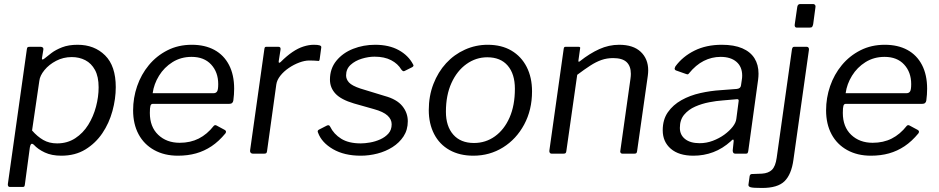

<svg xmlns="http://www.w3.org/2000/svg" viewBox="-20 -762 4654 952"><path d="M28 165Q23 165 20.5 160.5Q18 156 19 150L113 -517Q114 -525 116.5 -527.5Q119 -530 129 -530H181Q188 -530 192 -526.5Q196 -523 195 -516L188 -473Q187 -467 191 -467Q195 -467 202 -473Q214 -483 235 -499Q256 -515 288 -527.5Q320 -540 365 -540Q448 -540 501 -487.5Q554 -435 554 -330Q554 -272 537.5 -211.5Q521 -151 487.5 -101.5Q454 -52 403.5 -21Q353 10 284 10Q236 10 202 -6Q168 -22 148 -44Q139 -52 134.5 -47.5Q130 -43 128 -31L103 155Q102 161 100 163Q98 165 92 165H28ZM263 -51Q314 -51 353 -76.5Q392 -102 417.5 -143Q443 -184 456 -233Q469 -282 469 -329Q469 -382 451 -415Q433 -448 403 -463.5Q373 -479 336 -479Q294 -479 258.5 -460.5Q223 -442 200.5 -414.5Q178 -387 175 -361L139 -115Q165 -85 194.5 -68Q224 -51 263 -51Z M862 10Q795 10 744.5 -18Q694 -46 667 -96.5Q640 -147 640 -215Q640 -277 660 -335Q680 -393 718 -439Q756 -485 810 -512.5Q864 -540 931 -540Q996 -540 1043 -514.5Q1090 -489 1115.5 -440Q1141 -391 1141 -322Q1141 -308 1140 -293.5Q1139 -279 1137 -264Q1136 -256 1131 -251.5Q1126 -247 1116 -247H737Q729 -247 726 -237.5Q723 -228 723 -202Q723 -133 764.5 -93.5Q806 -54 871 -54Q924 -54 965.5 -75Q1007 -96 1040 -138Q1044 -142 1048 -141.5Q1052 -141 1055 -139L1094 -118Q1105 -112 1098 -101Q1065 -61 1029 -37Q993 -13 952 -1.5Q911 10 862 10ZM1040 -300Q1050 -300 1056 -308Q1062 -316 1062 -345Q1062 -404 1027 -442Q992 -480 930 -480Q877 -480 835.5 -454Q794 -428 768.5 -386.5Q743 -345 737 -300Z M1234 0Q1227 0 1223 -4.5Q1219 -9 1220 -16L1291 -520Q1292 -526 1294 -528Q1296 -530 1301 -530H1360Q1366 -530 1369 -527Q1372 -524 1371 -516L1362 -459Q1361 -452 1364 -451Q1367 -450 1372 -455Q1402 -485 1430 -504Q1458 -523 1485 -531.5Q1512 -540 1536 -540Q1556 -540 1565 -537Q1574 -534 1573 -527L1565 -468Q1564 -463 1562.5 -461Q1561 -459 1558 -460Q1548 -461 1536.5 -461.5Q1525 -462 1513 -462Q1491 -462 1464 -452Q1437 -442 1412 -425Q1387 -408 1370 -386.5Q1353 -365 1350 -343L1304 -12Q1303 -5 1300 -2.5Q1297 0 1288 0H1234Z M1769 10Q1687 10 1631 -22.5Q1575 -55 1557 -104Q1552 -114 1561 -119L1600 -139Q1606 -142 1610 -141Q1614 -140 1617 -134Q1635 -97 1672 -74Q1709 -51 1769 -51Q1789 -51 1815 -55.5Q1841 -60 1865.5 -71Q1890 -82 1906 -100Q1922 -118 1922 -146Q1922 -170 1901.5 -189Q1881 -208 1834 -221L1735 -249Q1671 -268 1643.5 -297.5Q1616 -327 1616 -367Q1616 -422 1648 -461Q1680 -500 1731 -520Q1782 -540 1840 -540Q1909 -540 1957 -513.5Q2005 -487 2028 -443Q2031 -439 2030 -435.5Q2029 -432 2024 -429L1986 -410Q1982 -408 1978.5 -409.5Q1975 -411 1970 -417Q1953 -446 1919.5 -463.5Q1886 -481 1837 -481Q1807 -481 1774 -471Q1741 -461 1718.5 -440.5Q1696 -420 1696 -388Q1696 -369 1710.5 -353Q1725 -337 1767 -323L1888 -286Q1947 -270 1974.5 -236.5Q2002 -203 2002 -161Q2002 -118 1981 -86Q1960 -54 1926 -32.5Q1892 -11 1851 -0.5Q1810 10 1769 10Z M2327 10Q2259 10 2209 -18Q2159 -46 2132.5 -97.5Q2106 -149 2106 -216Q2106 -286 2129 -345.5Q2152 -405 2192 -448.5Q2232 -492 2285.5 -516Q2339 -540 2398 -540Q2467 -540 2516 -511Q2565 -482 2591.5 -430Q2618 -378 2618 -309Q2618 -217 2579 -144.5Q2540 -72 2474 -31Q2408 10 2327 10ZM2330 -53Q2388 -53 2434 -86Q2480 -119 2506.5 -179Q2533 -239 2533 -322Q2533 -395 2497.5 -436.5Q2462 -478 2396 -478Q2340 -478 2293 -444.5Q2246 -411 2218.5 -350.5Q2191 -290 2191 -208Q2191 -136 2227.5 -94.5Q2264 -53 2330 -53Z M2715 0Q2709 0 2706 -4.5Q2703 -9 2704 -16L2775 -520Q2776 -526 2778 -528Q2780 -530 2785 -530H2848Q2853 -530 2855.5 -528Q2858 -526 2856 -519L2848 -462Q2847 -451 2856 -459Q2904 -497 2951.5 -518.5Q2999 -540 3050 -540Q3120 -540 3157 -505Q3194 -470 3194 -413Q3194 -407 3193.5 -400.5Q3193 -394 3192 -386L3139 -13Q3138 -5 3135 -2.5Q3132 0 3124 0H3066Q3060 0 3057 -4.5Q3054 -9 3056 -16L3106 -371Q3107 -378 3107.5 -384.5Q3108 -391 3108 -396Q3108 -434 3087 -454Q3066 -474 3020 -474Q2989 -474 2962 -464.5Q2935 -455 2906.5 -436.5Q2878 -418 2842 -391L2788 -12Q2787 -5 2784 -2.5Q2781 0 2772 0H2715Z M3604 -62Q3563 -25 3516.5 -7.5Q3470 10 3418 10Q3346 10 3306 -24.5Q3266 -59 3266 -116Q3266 -169 3291.5 -205.5Q3317 -242 3359 -265.5Q3401 -289 3452.5 -300.5Q3504 -312 3554 -315L3633 -321Q3652 -323 3654 -338L3658 -365Q3659 -371 3659.5 -376Q3660 -381 3660 -387Q3660 -431 3631.5 -455.5Q3603 -480 3553 -480Q3509 -480 3469.5 -460Q3430 -440 3396 -398Q3393 -394 3390.5 -393.5Q3388 -393 3382 -395L3331 -413Q3327 -415 3325.5 -419Q3324 -423 3329 -433Q3365 -482 3423.5 -511Q3482 -540 3559 -540Q3620 -540 3660.5 -522.5Q3701 -505 3721 -473Q3741 -441 3741 -397Q3741 -390 3740.5 -382.5Q3740 -375 3739 -367L3690 -12Q3688 -4 3686 -2Q3684 0 3676 0H3626Q3619 0 3616 -4.5Q3613 -9 3613 -16L3618 -64Q3617 -77 3604 -62ZM3642 -257Q3644 -265 3641.5 -268Q3639 -271 3632 -270L3563 -264Q3533 -262 3496.5 -255Q3460 -248 3427 -233.5Q3394 -219 3372.5 -193.5Q3351 -168 3351 -128Q3351 -93 3377 -72.5Q3403 -52 3449 -52Q3483 -52 3514.5 -64Q3546 -76 3571 -94Q3597 -113 3613 -133.5Q3629 -154 3631 -173Z M3914 31Q3904 103 3870 136.5Q3836 170 3759 170Q3714 170 3702 166.5Q3690 163 3691 154L3697 111Q3698 107 3700 104.5Q3702 102 3706 101L3758 99Q3790 97 3807.5 80Q3825 63 3831 21L3907 -519Q3909 -525 3911 -527.5Q3913 -530 3919 -530H3980Q3986 -530 3989 -525.5Q3992 -521 3991 -515L3914 31ZM4012 -642Q4010 -633 4007 -629Q4004 -625 3993 -625H3932Q3924 -625 3921.5 -630.5Q3919 -636 3921 -644L3933 -727Q3935 -742 3948 -742H4013Q4018 -742 4021.5 -737Q4025 -732 4023 -724Z M4298 10Q4231 10 4180.5 -18Q4130 -46 4103 -96.5Q4076 -147 4076 -215Q4076 -277 4096 -335Q4116 -393 4154 -439Q4192 -485 4246 -512.5Q4300 -540 4367 -540Q4432 -540 4479 -514.5Q4526 -489 4551.5 -440Q4577 -391 4577 -322Q4577 -308 4576 -293.5Q4575 -279 4573 -264Q4572 -256 4567 -251.5Q4562 -247 4552 -247H4173Q4165 -247 4162 -237.5Q4159 -228 4159 -202Q4159 -133 4200.5 -93.5Q4242 -54 4307 -54Q4360 -54 4401.5 -75Q4443 -96 4476 -138Q4480 -142 4484 -141.5Q4488 -141 4491 -139L4530 -118Q4541 -112 4534 -101Q4501 -61 4465 -37Q4429 -13 4388 -1.5Q4347 10 4298 10ZM4476 -300Q4486 -300 4492 -308Q4498 -316 4498 -345Q4498 -404 4463 -442Q4428 -480 4366 -480Q4313 -480 4271.5 -454Q4230 -428 4204.5 -386.5Q4179 -345 4173 -300Z"/></svg>

Font: Libre Franklin
Style: Italic
Weight: 400
Italic angle: -8°
Designer: Pablo Impallari, Rodrigo Fuenzalida, Nhung Nguyen
Foundry: Impallari Type
Version: Version 3.000